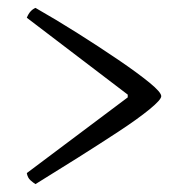

<svg xmlns="http://www.w3.org/2000/svg" viewBox="-20 -521 447 487"><path d="M70 -54Q65 -57 57.5 -63.5Q50 -70 48 -82L304 -274V-281L48 -476Q52 -486 57.5 -492Q63 -498 70 -501Q121 -472 176.5 -437Q232 -402 280.5 -369Q329 -336 359 -311.5Q389 -287 389 -277Q389 -268 359 -243.5Q329 -219 281 -187.5Q233 -156 177.5 -121Q122 -86 70 -54Z"/></svg>

Font: Texturina 12pt ExtraLight
Style: Regular
Weight: 250
Designer: Guillermo Torres Carreño
Foundry: Omnibus-Type
Version: Version 1.002